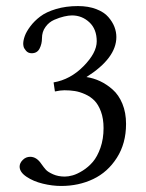

<svg xmlns="http://www.w3.org/2000/svg" viewBox="-20 -598 479 630"><path d="M216.3 -547.4Q205.1 -547.4 190.2 -543.9Q175.3 -540.5 158 -533Q140.6 -525.4 129.2 -509.5Q117.7 -493.7 117.7 -472.2Q117.7 -454.1 109.9 -438.7Q102.1 -423.3 84 -423.3Q72.3 -423.3 65.4 -431.4Q58.6 -439.5 57.4 -445.1Q56.2 -450.7 56.2 -454.6Q56.2 -465.3 61.3 -479.7Q66.4 -494.1 79.6 -511.7Q92.8 -529.3 112.1 -543.9Q131.3 -558.6 163.8 -568.4Q196.3 -578.1 235.8 -578.1Q270 -578.1 295.9 -568.1Q321.8 -558.1 335.4 -542.2Q349.1 -526.4 355.5 -509.8Q361.8 -493.2 361.8 -476.6Q361.8 -407.2 263.7 -345.2Q286.6 -341.8 308.1 -331.8Q329.6 -321.8 349.6 -304.2Q369.6 -286.6 381.6 -257.6Q393.6 -228.5 393.6 -191.4Q393.6 -127.4 363.5 -80.3Q333.5 -33.2 285.9 -10.5Q238.3 12.2 180.7 12.2Q151.4 12.2 120.4 4.6Q89.4 -2.9 66.9 -18.1Q44.4 -33.2 44.4 -51.3Q44.4 -63 54.7 -73.2Q64.9 -83.5 79.1 -83.5Q100.1 -83.5 115.7 -60.1Q124 -48.3 130.6 -41Q137.2 -33.7 154.1 -26.1Q170.9 -18.6 192.9 -18.6Q204.1 -18.6 218.8 -22.7Q233.4 -26.9 251.7 -38.3Q270 -49.8 284.7 -66.9Q299.3 -84 309.6 -113Q319.8 -142.1 319.8 -177.7Q319.8 -208.5 311.3 -231.7Q302.7 -254.9 290 -267.8Q277.3 -280.8 259.3 -288.8Q241.2 -296.9 225.3 -299.3Q209.5 -301.8 191.4 -301.8Q178.2 -301.8 160.2 -297.9L155.8 -327.6Q210.9 -336.9 254.2 -380.9Q297.4 -424.8 297.4 -462.4Q297.4 -502.4 273.2 -524.9Q249 -547.4 216.3 -547.4Z"/></svg>

Font: Libertinage
Style: b
Weight: 400
Designer: OSP
Foundry: OSP
Version: Version 1.0; 2008; OFL relea